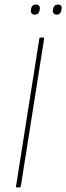

<svg xmlns="http://www.w3.org/2000/svg" viewBox="-20 -819 290 839"><path d="M54 0Q49 0 50 -5L152 -651Q153 -655 158 -655H169Q174 -655 173 -651L71 -5Q70 0 65 0ZM228 -755Q219 -755 214.5 -760.5Q210 -766 211 -774L212 -781Q216 -799 233 -799Q243 -799 247 -794Q251 -789 249 -780L248 -774Q245 -755 228 -755ZM131 -755Q123 -755 118.5 -760.5Q114 -766 115 -774L116 -781Q119 -799 137 -799Q146 -799 150.5 -794Q155 -789 154 -780L153 -774Q150 -755 131 -755Z"/></svg>

Font: Sofia Sans Condensed Thin
Style: Italic
Weight: 250
Italic angle: -9°
Version: Version 4.100